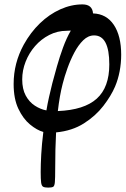

<svg xmlns="http://www.w3.org/2000/svg" viewBox="-20 -571 575 873"><path d="M199 282Q183 282 176 278Q169 274 167 259Q165 244 165 211Q165 177 167.5 131Q170 85 177 29Q148 21 116.5 -5Q85 -31 63.5 -76.5Q42 -122 42 -189Q42 -284 88 -368Q119 -424 161.5 -465Q204 -506 254 -528.5Q304 -551 355 -551Q400 -551 403 -510Q464 -508 497.5 -458Q531 -408 531 -322Q531 -284 524 -247Q517 -210 503 -177Q485 -135 450 -89.5Q415 -44 361.5 -10Q308 24 235 31Q231 104 231 196Q231 239 229.5 257Q228 275 221.5 278.5Q215 282 199 282ZM81 -210Q81 -166 97 -136.5Q113 -107 138.5 -90.5Q164 -74 191 -69Q196 -99 203 -130Q210 -161 218 -193Q227 -227 239 -269.5Q251 -312 266.5 -354.5Q282 -397 302 -432Q293 -431 283 -431Q241 -431 204 -412Q167 -393 139.5 -361.5Q112 -330 96.5 -290.5Q81 -251 81 -210ZM265 -190Q251 -136 243 -66Q363 -71 420 -122.5Q477 -174 477 -278Q477 -410 408 -410Q381 -410 358.5 -388Q336 -366 318 -332Q300 -298 286.5 -260Q273 -222 265 -190Z"/></svg>

Font: Junicode
Style: Italic
Weight: 400
Italic angle: -11°
Designer: Peter S. Baker
Version: Version 2.100; ttfautohint (v1.8.4)